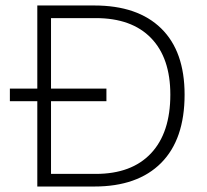

<svg xmlns="http://www.w3.org/2000/svg" viewBox="-20 -680 755 700"><path d="M16 -311V-357H116V-660H324Q482 -660 567.5 -576.5Q653 -493 653 -335Q653 -172 567.5 -86Q482 0 324 0H116V-311ZM329 -46Q460 -46 530.5 -121Q601 -196 601 -335Q601 -469 530.5 -541.5Q460 -614 329 -614H166V-357H368V-311H166V-46Z"/></svg>

Font: Work Sans Light
Style: Regular
Weight: 300
Designer: Wei Huang
Foundry: Wei Huang
Version: Version 2.012; ttfautohint (v1.8.3)